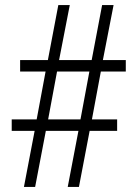

<svg xmlns="http://www.w3.org/2000/svg" viewBox="-20 -734 539 754"><path d="M376 -453 341 -265H440V-220H332L290 0H246L288 -220H160L118 0H74L116 -220H26V-265H124L159 -453H59V-498H168L209 -714H254L212 -498H340L381 -714H426L384 -498H474V-453ZM169 -265H296L331 -453H204Z"/></svg>

Font: Noto Sans Sinhala UI ExtraCondensed Light
Style: Regular
Weight: 300
Width: 2
Designer: Jelle Bosma - Monotype Design Team
Foundry: Monotype Imaging Inc.
Version: Version 2.006; ttfautohint (v1.8.4.7-5d5b)